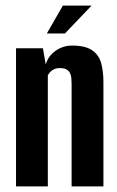

<svg xmlns="http://www.w3.org/2000/svg" viewBox="-20 -668 421 688"><path d="M37.4 0V-495H133.8L143.9 -437.1Q152.6 -467.5 179.3 -486.1Q206.1 -504.7 237.8 -504.7Q285.6 -504.7 309.9 -488.1Q334.2 -471.5 342.4 -442.2Q350.6 -412.9 350.6 -373.4V0H236.6V-366.4Q236.6 -378.2 235.6 -388.4Q234.6 -398.7 230.6 -406.6Q226.5 -414.6 218.1 -419.3Q209.7 -424 194.2 -424Q181.7 -424 172.8 -419.5Q163.9 -415 159 -409.1Q154 -403.2 151.4 -397.8V0ZM147.9 -548.1 205.3 -648H308.2L212.7 -548.1Z"/></svg>

Font: Alumni Sans SC Thin
Style: Regular
Weight: 100
Designer: Robert E. Leuschke
Foundry: Robert E. Leuschke
Version: Version 1.018